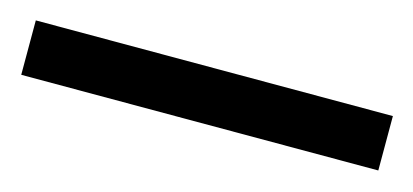

<svg xmlns="http://www.w3.org/2000/svg" viewBox="-28 11 484 225"><g transform="rotate(15 214.5 123.0)"><path d="M431.2 155.8H-2V89.8H431.2Z"/></g></svg>

Font: OpenSans-Semibold
Style: Regular
Weight: 600
Foundry: Ascender Corporation
Version: Version 1.10